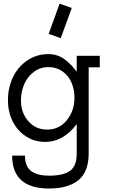

<svg xmlns="http://www.w3.org/2000/svg" viewBox="-20 -784 725 1074"><path d="M313.5 -763.7 381.3 -739.3 319.8 -570.3 252.4 -594.7ZM254.4 198.7Q333 198.7 371.1 172.1Q409.2 145.5 409.2 74.7V-89.8Q334 9.8 232.9 9.8Q171.9 9.8 123.8 -22.2Q75.7 -54.2 50 -106.9Q24.4 -159.7 24.4 -222.7Q24.4 -292.5 52 -351.1Q79.6 -409.7 132.1 -445.6Q184.6 -481.4 252 -481.4Q278.3 -481.4 302.5 -472.9Q326.7 -464.4 346.7 -448.2Q366.7 -432.1 380.4 -417.5Q394 -402.8 409.2 -382.8V-471.7H538.1V-407.2H476.1V74.7Q476.1 176.3 419.2 223.4Q362.3 270.5 254.4 270.5Q47.9 270.5 47.9 86.4H119.6Q119.6 118.7 129.6 141.1Q139.6 163.6 158.7 175.8Q177.7 188 200.9 193.4Q224.1 198.7 254.4 198.7ZM97.2 -222.2Q97.2 -153.8 138.2 -106.4Q179.2 -59.1 243.7 -59.1Q311.5 -59.1 354 -111.8Q396.5 -164.6 396.5 -237.3Q396.5 -284.2 379.6 -322.8Q362.8 -361.3 329.3 -385Q295.9 -408.7 251.5 -408.7Q205.1 -408.7 169.2 -381.6Q133.3 -354.5 115.2 -312.5Q97.2 -270.5 97.2 -222.2Z"/></svg>

Font: Eligible
Style: Regular
Weight: 500
Version: Version 1.1